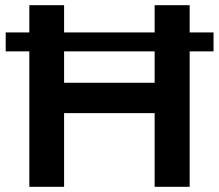

<svg xmlns="http://www.w3.org/2000/svg" viewBox="-20 -720 844 740"><path d="M803 -595V-522H711V0H576V-284H227V0H93V-522H2V-595H93V-700H227V-595H576V-700H711V-595ZM576 -401V-522H227V-401Z"/></svg>

Font: Montserrat arm Medium
Style: Regular
Weight: 500
Designer: Julieta Ulanovsky
Foundry: Julieta Ulanovsky
Version: Version 6.000;PS 006.000;hotconv 1.0.88;makeotf.lib2.5.64775